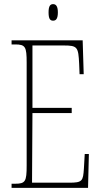

<svg xmlns="http://www.w3.org/2000/svg" viewBox="-20 -909 489 929"><path d="M237 -809C250 -809 260 -817 260 -849C260 -880 250 -889 237 -889C223 -889 215 -880 215 -849C215 -817 223 -809 237 -809ZM36 0H406L410 -164H390L386 -94C382 -33 379 -25 314 -25H135L137 -362H327V-387H137V-689H287C355 -689 359 -682 363 -600L365 -550H385L380 -714H36V-694H53C103 -694 109 -683 109 -606V-108C109 -31 103 -20 53 -20H36Z"/></svg>

Font: Noto Serif Devanagari ExtraCondensed Thin
Style: Regular
Weight: 100
Width: 2
Designer: Universal Thirst, Indian Type Foundry and the Monotype Design Team
Foundry: Monotype Imaging Inc.
Version: Version 2.004